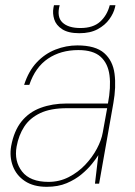

<svg xmlns="http://www.w3.org/2000/svg" viewBox="-20 -708 519 740"><path d="M160 12Q109 12 76 -10Q43 -32 29.5 -68Q16 -104 23 -145Q34 -204 63 -240Q92 -276 137 -292.5Q182 -309 236 -309H396Q408 -372 402 -418Q396 -464 367.5 -489.5Q339 -515 282 -515Q214 -515 165 -482Q116 -449 93 -381H73Q90 -434 121.5 -467.5Q153 -501 194 -517Q235 -533 278 -533Q348 -533 381.5 -503.5Q415 -474 421.5 -423.5Q428 -373 417 -311L362 0H346L359 -110Q351 -97 334.5 -76.5Q318 -56 294 -36Q270 -16 237 -2Q204 12 160 12ZM167 -7Q209 -7 245 -25.5Q281 -44 308.5 -73Q336 -102 353.5 -135Q371 -168 376 -197L393 -291H238Q175 -291 135 -272Q95 -253 73.5 -220Q52 -187 44 -143Q34 -87 65 -47Q96 -7 167 -7ZM286 -580Q243 -580 219.5 -595.5Q196 -611 189 -633.5Q182 -656 186 -678L188 -688H210Q198 -643 220.5 -621.5Q243 -600 290 -600Q339 -600 366 -624.5Q393 -649 403 -688H425L423 -679Q418 -657 401.5 -634Q385 -611 356.5 -595.5Q328 -580 286 -580Z"/></svg>

Font: DM Sans 10pt Thin
Style: Italic
Weight: 250
Italic angle: -10°
Version: Version 4.004;gftools[0.9.30]